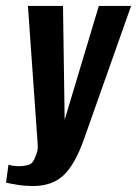

<svg xmlns="http://www.w3.org/2000/svg" viewBox="-37 -611 461 646"><path d="M74.3 14.9Q47.9 14.9 22.9 11Q-2.2 7.1 -16.7 3.4L-8.5 -56.9Q-1.5 -54.5 8 -53.2Q17.6 -51.8 27.6 -51.8Q42.6 -51.8 58.2 -56.1Q73.7 -60.5 80.2 -79.6Q85 -89.6 88 -100.5Q91 -111.5 89.6 -128.4L57 -591H175L180.5 -210.5H181.3L295.5 -591H404.1L246 -144Q215.5 -57.5 176.9 -21.3Q138.3 14.9 74.3 14.9Z"/></svg>

Font: Alumni Sans SC Thin
Style: Italic
Weight: 100
Italic angle: -8°
Designer: Robert E. Leuschke
Foundry: Robert E. Leuschke
Version: Version 1.016